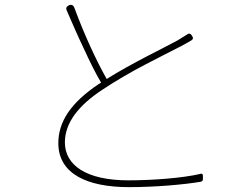

<svg xmlns="http://www.w3.org/2000/svg" viewBox="-20 -764 1020 790"><path d="M324 -566C349 -511 374 -461 396 -424L386 -418C271 -341 220 -263 220 -175C220 -49 338 6 511 6C622 6 740 -5 805 -16C815 -18 815 -23 815 -33C815 -46 815 -52 802 -48C733 -32 613 -22 508 -22C334 -22 247 -85 247 -178C247 -258 302 -330 403 -396C454 -430 516 -466 575 -497C634 -528 690 -556 725 -574C741 -583 755 -590 766 -597C775 -602 776 -608 770 -617C764 -627 757 -628 748 -621C737 -614 725 -607 711 -598C651 -565 522 -504 419 -439C377 -513 326 -623 286 -732C282 -743 274 -747 263 -742C253 -737 250 -730 255 -720C277 -669 300 -616 324 -566Z"/></svg>

Font: GenSenRounded2 TW EL
Style: Regular
Weight: 250
Version: Version 2.100;PS 2.1;hotconv 16.6.51;makeotf.lib2.5.65220 DE